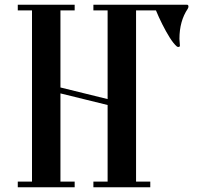

<svg xmlns="http://www.w3.org/2000/svg" viewBox="-20 -790 830 810"><path d="M769 -770Q775 -770 775 -762Q775 -758 772 -753Q737 -701 737 -626Q737 -619 738 -612Q739 -605 739 -597Q739 -593 734.5 -592Q730 -591 726 -594Q712 -606 696 -631.5Q680 -657 664.5 -688Q649 -719 638 -746H554V-24H614V0H374V-24H434V-347L235 -396V-24H295V0H55V-24H115V-746H55V-770H295V-746H235V-421L434 -372V-746H374V-770Z"/></svg>

Font: Ponomar
Style: Regular
Weight: 400
Version: Version 1.301; ttfautohint (v1.8.4.7-5d5b)